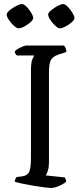

<svg xmlns="http://www.w3.org/2000/svg" viewBox="-20 -929 400 949"><path d="M232 0Q223 0 199 -3Q175 -6 145 -11Q115 -16 89.5 -21.5Q64 -27 53 -31Q53 -38 56 -44Q59 -50 62 -54L88 -57Q114 -60 123.5 -78Q133 -96 133 -148V-580Q133 -620 140 -636Q147 -652 150 -655H63Q60 -658 57 -662Q54 -666 53 -675Q57 -681 68.5 -687.5Q80 -694 92 -699Q104 -704 110 -704H296Q300 -700 304 -691.5Q308 -683 308 -672L268 -659Q240 -649 231 -631.5Q222 -614 222 -572V-126Q222 -103 216.5 -85.5Q211 -68 206 -62L300 -52Q302 -50 304.5 -43Q307 -36 307 -31Q292 -18 270 -9Q248 0 232 0ZM276 -789Q267 -789 253 -802Q239 -815 228.5 -831Q218 -847 218 -857Q218 -866 232.5 -878Q247 -890 264.5 -899.5Q282 -909 292 -909Q302 -909 315 -895.5Q328 -882 338 -865.5Q348 -849 348 -840Q348 -831 334.5 -819Q321 -807 304 -798Q287 -789 276 -789ZM71 -789Q63 -789 49 -801.5Q35 -814 24 -830.5Q13 -847 13 -857Q13 -866 28 -878.5Q43 -891 61 -900Q79 -909 89 -909Q98 -909 111 -896Q124 -883 134 -866.5Q144 -850 144 -840Q144 -831 130.5 -819Q117 -807 100 -798Q83 -789 71 -789Z"/></svg>

Font: Texturina Light
Style: Regular
Weight: 300
Designer: Guillermo Torres Carreño
Foundry: Omnibus-Type
Version: Version 1.002; ttfautohint (v1.8.3)